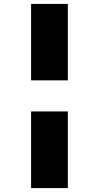

<svg xmlns="http://www.w3.org/2000/svg" viewBox="-20 -760 505 982"><path d="M139 202V-190H327V202ZM139 -349V-740H327V-349Z"/></svg>

Font: Lexend Exa ExtraBold
Style: Regular
Weight: 800
Designer: Bonnie Shaver-Troup, Thomas Jockin
Foundry: Lexend
Version: Version 1.007